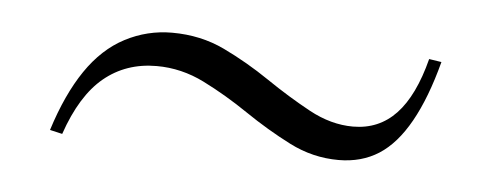

<svg xmlns="http://www.w3.org/2000/svg" viewBox="-26 -407 512 200"><g transform="rotate(5 230.0 -307.5)"><path d="M332 -249Q305 -249 280.5 -261.5Q256 -274 232.5 -290Q209 -306 185 -318Q161 -330 135 -330Q103 -330 80 -311Q57 -292 43 -251L30 -254Q42 -292 59 -317Q76 -342 99 -354Q122 -366 148 -366Q178 -366 203 -354Q228 -342 251.5 -326Q275 -310 298 -297.5Q321 -285 344 -285Q371 -285 389 -304Q407 -323 417 -362L430 -360Q420 -322 406 -297Q392 -272 374 -260.5Q356 -249 332 -249Z"/></g></svg>

Font: Kalnia Light
Style: Regular
Weight: 300
Designer: Frida Medrano
Foundry: Frida Medrano
Version: Version 1.105